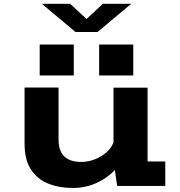

<svg xmlns="http://www.w3.org/2000/svg" viewBox="-20 -946 915 977"><path d="M349.5 10.5Q282 10.5 226.2 -11.5Q170.5 -33.5 137.8 -83Q105 -132.5 105 -215.5V-500.5H278V-235Q278 -122 394 -122Q430 -122 464 -135.8Q498 -149.5 523.2 -172.2Q548.5 -195 557.5 -222.5V-500H731V-124.5H821V0H576L564.5 -81Q527 -40.5 471.2 -15Q415.5 10.5 349.5 10.5ZM182 -719.5H355.5V-562H182ZM484.5 -719.5H658V-562H484.5ZM193 -926.5H337L420.5 -849.5L503.5 -926.5H647.5L476 -783H364.5Z"/></svg>

Font: Trispace SemiExpanded
Style: Bold
Weight: 700
Width: 6
Designer: Tyler Finck
Foundry: Etcetera Type Company
Version: Version 1.210; ttfautohint (v1.8.3)